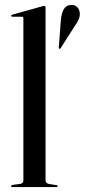

<svg xmlns="http://www.w3.org/2000/svg" viewBox="-20 -760 344 780"><path d="M165 -729.5V-28.5Q165 -22 168 -18.2Q171 -14.5 177.5 -13L208.5 -8Q211.5 -8 212.8 -6.8Q214 -5.5 214 -3.5Q214 -2 212.8 -1Q211.5 0 209 0H29.5Q27.5 0 26.2 -1Q25 -2 25 -3.5Q25 -5 26.8 -6.5Q28.5 -8 32 -9L62.5 -13Q69.5 -14.5 72.2 -18.2Q75 -22 75 -27.5V-685.5Q75 -688.5 73.8 -690.2Q72.5 -692 68.5 -692H30Q28 -692 26.8 -693.2Q25.5 -694.5 25.5 -696Q25.5 -698 26.8 -698.8Q28 -699.5 30.5 -700.5L148 -733.5Q153 -735 155 -735.5Q157 -736 159 -736Q162 -736 163.5 -734Q165 -732 165 -729.5ZM227 -676Q229.5 -704.5 238.2 -721Q247 -737.5 264.5 -739.5Q281 -742 291.5 -733Q302 -724 303.5 -711Q306 -696 299.8 -681.8Q293.5 -667.5 283.5 -654L226.5 -564.5Q225.5 -563 224 -562.2Q222.5 -561.5 220.5 -562Q219 -563 219 -564.8Q219 -566.5 219 -569Z"/></svg>

Font: Fraunces 96pt
Style: Regular
Weight: 400
Version: Version 1.000;[b76b70a41]